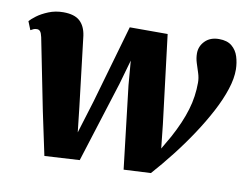

<svg xmlns="http://www.w3.org/2000/svg" viewBox="-71 -650 965 751"><g transform="rotate(10 411.0 -274.5)"><path d="M148 10 111.5 -162 55 -445.5Q51.5 -461.5 46.5 -467.5Q41.5 -473.5 33.5 -473.5Q25.5 -473.5 20.5 -471.2Q15.5 -469 8.5 -465L-5 -498.5Q2 -507 20.2 -520.8Q38.5 -534.5 65.5 -545.5Q92.5 -556.5 124 -556.5Q168 -556.5 189.5 -537Q211 -517.5 216.5 -480L249.5 -202.5L260.5 -103.5L300 -232L389.5 -543.5H540L583 -192L593 -98L624 -151.5Q641 -183 653.5 -212Q666 -241 674.2 -268.5Q682.5 -296 686.2 -322.8Q690 -349.5 690 -376.5Q690 -395 684 -413.8Q678 -432.5 672 -451.2Q666 -470 666 -489Q666 -517.5 686.5 -538.2Q707 -559 742 -559Q774.5 -559 793 -543.5Q811.5 -528 819 -504Q826.5 -480 827 -453.5Q827.5 -417.5 813.2 -373.8Q799 -330 773.5 -281.8Q748 -233.5 715.2 -184Q682.5 -134.5 645.2 -86.8Q608 -39 570 3.5L462.5 9L424 -319.5L416 -416L388.5 -319.5L287 2Z"/></g></svg>

Font: Merriweather 48pt Black
Style: Italic
Weight: 900
Italic angle: -7.8°
Version: Version 2.101